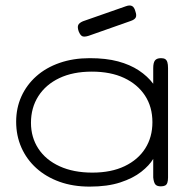

<svg xmlns="http://www.w3.org/2000/svg" viewBox="-20 -682 707 713"><path d="M577 10Q563 10 557 3Q551 -4 549 -23V-92Q535 -68 504.5 -44Q474 -20 426.5 -4.5Q379 11 313 11Q251 11 201 -7Q151 -25 115 -57.5Q79 -90 59.5 -134Q40 -178 40 -230Q40 -281 59.5 -324Q79 -367 115 -399Q151 -431 201.5 -448.5Q252 -466 313 -466Q374 -466 418.5 -454Q463 -442 495.5 -420.5Q528 -399 549 -371V-429Q549 -449 555.5 -457.5Q562 -466 578 -466Q588 -466 593.5 -462.5Q599 -459 601.5 -451Q604 -443 604 -429V-23Q604 -11 601.5 -3.5Q599 4 593 7Q587 10 577 10ZM323 -41Q393 -41 443 -65Q493 -89 519.5 -131Q546 -173 546 -228Q546 -285 518.5 -327Q491 -369 441 -392.5Q391 -416 321 -416Q251 -416 200.5 -392Q150 -368 122.5 -325Q95 -282 95 -226Q95 -172 122.5 -130Q150 -88 201.5 -64.5Q253 -41 323 -41ZM309 -549Q293 -544 285.5 -547.5Q278 -551 272 -566Q267 -581 270.5 -589Q274 -597 288 -603L448 -659Q462 -664 470.5 -659.5Q479 -655 483 -639Q488 -625 484 -617Q480 -609 465 -604Z"/></svg>

Font: Fredoka SemiExpanded Light
Style: Regular
Weight: 300
Width: 6
Designer: Ben Nathan
Foundry: Milena B. Brandão, Ben Nathan
Version: Version 2.001